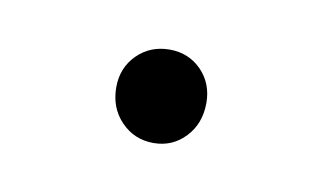

<svg xmlns="http://www.w3.org/2000/svg" viewBox="-29 -428 279 166"><g transform="rotate(10 111.0 -345.0)"><path d="M110.8 -303.7Q93.8 -303.7 82.3 -315.7Q70.8 -327.6 70.8 -345.7Q70.8 -362.8 82.3 -374.3Q93.8 -385.7 110.8 -385.7Q127.4 -385.7 138.7 -374.3Q149.9 -362.8 149.9 -345.7Q149.9 -327.6 138.7 -315.7Q127.4 -303.7 110.8 -303.7Z"/></g></svg>

Font: DavidDev Light
Style: Regular
Weight: 300
Designer: David.dev
Foundry: David.dev
Version: Version 1.001;FEAKit 1.0